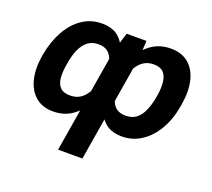

<svg xmlns="http://www.w3.org/2000/svg" viewBox="-126 -718 1201 1086"><g transform="rotate(20 474.0 -175.0)"><path d="M322.7 203.1 428.6 -436.7 463.4 -545.9H582.2L576.3 -444.3L469.1 203.1ZM56.7 -265.6 58.5 -275.4Q73.8 -358.1 109 -420.6Q144.3 -483.1 196.5 -517.9Q248.8 -552.7 314.1 -552.7Q380.3 -552.7 418 -517.6Q455.8 -482.5 470.4 -420.2Q485.1 -357.8 480.9 -275.6L478.2 -260.8Q456.1 -183.4 421.2 -122.2Q386.3 -60.9 337 -25.6Q287.7 9.8 220.7 9.8Q156.4 9.8 115.1 -25.5Q73.8 -60.8 58.5 -122.9Q43.3 -185 56.7 -265.6ZM205.1 -275.4 203.4 -265.6Q195.5 -221.9 198.2 -186.1Q200.8 -150.3 219.9 -129.1Q239.1 -108 280 -108Q332 -107.7 364.3 -144Q396.7 -180.3 415.5 -241.5L424.9 -296Q429.9 -338.6 421.3 -370Q412.8 -401.4 391.4 -418.6Q369.9 -435.8 335.2 -435.5Q296.5 -435.8 270.3 -415.2Q244.1 -394.6 228.3 -358.5Q212.5 -322.3 205.1 -275.4ZM891.9 -275.4 890.1 -265.1Q876.9 -184.5 841.1 -122.4Q805.2 -60.2 752.3 -25.2Q699.4 9.8 634.4 9.8Q584.4 9.8 550.9 -10.5Q517.5 -30.8 498.1 -67.4Q478.8 -104 471.5 -153.3Q464.2 -202.6 466.5 -260.8L469.7 -275.6Q492.5 -356.5 527.1 -419.1Q561.8 -481.7 611.5 -517.2Q661.1 -552.7 728.5 -552.7Q793.5 -552.7 834.8 -517.9Q876.1 -483.1 891.1 -420.8Q906.1 -358.4 891.9 -275.4ZM743.5 -265.6 745.2 -275.4Q753.2 -323 749.2 -359Q745.2 -395.1 725.9 -415.4Q706.5 -435.8 667.9 -435.5Q615.5 -435.8 582.5 -397.6Q549.4 -359.5 532.6 -296L523.4 -241.5Q520 -201 528.5 -170.9Q536.9 -140.8 558.4 -124.4Q579.8 -108 614.5 -108Q655.2 -108 680.7 -129.1Q706.3 -150.3 721.1 -186.1Q736 -221.9 743.5 -265.6Z"/></g></svg>

Font: Inter
Style: Italic
Weight: 400
Italic angle: -9.3988°
Designer: Rasmus Andersson
Foundry: rsms
Version: Version 4.001;git-66647c0bb